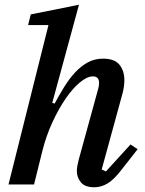

<svg xmlns="http://www.w3.org/2000/svg" viewBox="-20 -780 612 812"><path d="M379 12Q339 12 322 -9Q305 -30 305 -56Q305 -67 307.5 -80.5Q310 -94 313 -105L396 -407Q399 -419 399 -429Q399 -457 373 -457Q349 -457 318.5 -432Q288 -407 258 -363.5Q228 -320 201.5 -262.5Q175 -205 159 -141L124 0H16L185 -674H99L110 -719L314 -760L201 -345L211 -342Q231 -379 252 -413Q273 -447 297.5 -473.5Q322 -500 351 -516Q380 -532 416 -532Q464 -532 485 -506.5Q506 -481 506 -440Q506 -426 503.5 -410Q501 -394 496 -377L410 -63L428 -55L532 -169L562 -149L497 -66Q463 -21 435.5 -4.5Q408 12 379 12Z"/></svg>

Font: IBM Plex Serif Medm
Style: Italic
Weight: 500
Italic angle: -14°
Designer: Mike Abbink, Paul van der Laan, Pieter van Rosmalen
Foundry: Bold Monday
Version: Version 3.001